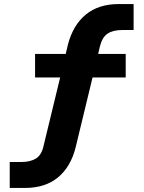

<svg xmlns="http://www.w3.org/2000/svg" viewBox="-20 -736 711 947"><path d="M28 191V63H86Q129 63 157 46Q185 29 195 -17L283 -380L312 -354H153V-470H331L299 -448L315 -516Q340 -612 403 -664Q466 -716 566 -716H639V-588H584Q537 -588 510.5 -570Q484 -552 473 -508L459 -448L439 -470H600V-354H418L443 -381L353 -9Q329 87 266 139Q203 191 103 191Z"/></svg>

Font: Nunito Sans 10pt SemiExpanded ExtraBold
Style: Regular
Weight: 800
Width: 6
Designer: Vernon Adams
Foundry: Vernon Adams
Version: Version 3.101;gftools[0.9.27]